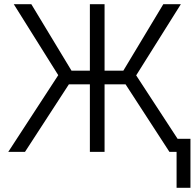

<svg xmlns="http://www.w3.org/2000/svg" viewBox="-20 -727 932 919"><path d="M480.5 -388.7H570.3L761.7 -707H845.7L631.8 -366.2L830.1 -62.5H891.6V171.9H825.2V0H791L581.1 -323.2H480.5V0H410.2V-323.2H309.6L99.6 0H19.5L258.8 -367.2L45.9 -707H129.9L322.3 -388.7H410.2V-707H480.5Z"/></svg>

Font: Pretendard Std Light
Style: Regular
Weight: 300
Designer: Base glyphs from Inter by Rasmus Andersson; Hangeul glyphs from Noto Sans CJK(Source Han Sans) by Jang Soo-young and Kan
Foundry: Kil Hyung-jin
Version: Version 1.309